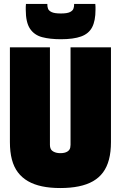

<svg xmlns="http://www.w3.org/2000/svg" viewBox="-20 -939 610 969"><path d="M30 -222V-700H232V-208Q232 -200 234 -193Q236 -186 240 -181.5Q244 -177 250.5 -173.5Q257 -170 265.5 -168Q274 -166 284 -166Q296 -166 304.5 -168Q313 -170 319 -173.5Q325 -177 329 -182Q333 -187 334.5 -194Q336 -201 336 -208V-700H540V-222Q540 -172 530 -134Q520 -96 500 -69Q480 -42 449.5 -24.5Q419 -7 377.5 1.5Q336 10 284 10Q233 10 192.5 1.5Q152 -7 121.5 -24.5Q91 -42 70.5 -69Q50 -96 40 -134Q30 -172 30 -222ZM287 -741Q232 -741 192.5 -751.5Q153 -762 131.5 -794Q110 -826 110 -890Q110 -897 110 -904.5Q110 -912 111 -919H219Q219 -918 219 -917Q219 -916 219 -914Q219 -905 222.5 -895Q226 -885 240.5 -878Q255 -871 287 -871Q319 -871 333 -878Q347 -885 350.5 -895Q354 -905 354 -914Q354 -916 354 -917Q354 -918 354 -919H461Q462 -912 462 -904.5Q462 -897 462 -890Q462 -834 445 -801.5Q428 -769 389.5 -755Q351 -741 287 -741Z"/></svg>

Font: Georama SemiCondensed Black
Style: Regular
Weight: 900
Width: 4
Designer: Jean-Baptiste Levee
Foundry: Production Type
Version: Version 1.001